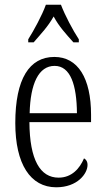

<svg xmlns="http://www.w3.org/2000/svg" viewBox="-20 -786 447 816"><path d="M100 -619V-606H123C154 -642 184 -673 208 -716C231 -673 260 -642 292 -606H315V-619C290 -657 256 -721 239 -766H175C159 -721 124 -657 100 -619ZM219 10C309 10 352 -48 352 -85C352 -100 345 -109 337 -113C319 -70 285 -31 229 -31C151 -31 106 -106 105 -267H367V-298C367 -454 311 -544 211 -544C105 -544 45 -451 45 -263C45 -89 109 10 219 10ZM307 -305H106C109 -430 144 -506 212 -506C280 -506 306 -424 307 -305Z"/></svg>

Font: Noto Serif Tamil ExtraCondensed Light
Style: Italic
Weight: 300
Width: 2
Italic angle: -12°
Designer: Indian Type Foundry, Tom Grace, and the Monotype Design Team
Foundry: Monotype Imaging Inc.
Version: Version 2.003